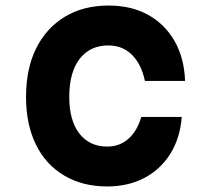

<svg xmlns="http://www.w3.org/2000/svg" viewBox="-20 -654 740 693"><path d="M367 19Q278 19 211.5 -20.5Q145 -60 109.5 -132.5Q74 -205 74 -304Q74 -406 110.5 -479.5Q147 -553 214 -593.5Q281 -634 372 -634Q454 -634 514.5 -600.5Q575 -567 610 -506Q645 -445 648 -362H503Q490 -423 456 -456.5Q422 -490 371 -490Q305 -490 267.5 -441.5Q230 -393 230 -304Q230 -219 266.5 -172Q303 -125 367 -125Q412 -125 443.5 -153Q475 -181 490 -232H636Q630 -155 594.5 -98.5Q559 -42 500.5 -11.5Q442 19 367 19Z"/></svg>

Font: Martian Mono
Style: Bold
Weight: 700
Designer: Roman Shamin
Foundry: Evil Martians
Version: Version 1.000